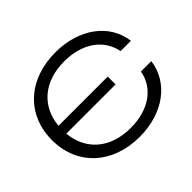

<svg xmlns="http://www.w3.org/2000/svg" viewBox="-170 -999 1247 1247"><g transform="rotate(-45 454.0 -375.0)"><path d="M597 -339V-411H145C160 -577 282 -681 467 -681C634 -681 749 -597 773 -469H868C846 -642 687 -763 468 -763C217 -763 49 -606 49 -375C49 -145 217 13 468 13C687 13 846 -109 868 -282H773C750 -153 635 -69 467 -69C282 -69 160 -173 145 -339Z"/></g></svg>

Font: Bounded Light
Style: Regular
Weight: 300
Designer: Vlad Churkin
Version: Version 3.0